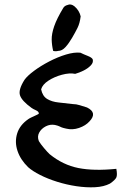

<svg xmlns="http://www.w3.org/2000/svg" viewBox="-20 -770 544 845"><path d="M214 -546Q208 -571 207.5 -596Q207 -621 218.5 -654.5Q230 -688 259 -736Q265 -745 277 -748Q292 -755 308 -742Q329 -724 335 -698Q333 -682 329.5 -669.5Q326 -657 321 -647Q311 -627 297 -603Q283 -579 268 -562.5Q253 -546 236 -546Q225 -543 214 -546ZM464 38Q437 52 398.5 54Q360 56 316.5 49.5Q273 43 231.5 30Q190 17 156.5 0Q123 -17 104 -34Q70 -67 57 -106Q44 -145 55.5 -182.5Q67 -220 105 -246Q109 -249 119.5 -254Q130 -259 140 -263.5Q150 -268 151 -270Q151 -279 138.5 -284.5Q126 -290 119 -295Q76 -326 68 -350.5Q60 -375 88 -419Q100 -436 129.5 -458Q159 -480 196.5 -499.5Q234 -519 270.5 -530Q307 -541 334 -538Q348 -531 366 -524Q384 -517 388 -509Q392 -495 379.5 -482Q367 -469 348 -459.5Q329 -450 311 -445Q286 -450 252.5 -441Q219 -432 193 -415Q167 -398 161 -377Q167 -347 187.5 -334.5Q208 -322 238 -319Q268 -316 300 -312Q315 -312 331 -307Q347 -302 363 -297Q410 -274 374 -236Q357 -217 328 -207Q299 -197 271 -204Q257 -207 251 -209.5Q245 -212 240 -214.5Q235 -217 222 -220Q201 -224 181.5 -214Q162 -204 152.5 -186.5Q143 -169 151 -149Q158 -137 174 -118Q190 -99 199 -91Q257 -44 325 -30.5Q393 -17 492 -27Q497 0 492 11Q487 22 464 38Z"/></svg>

Font: Mansalva
Style: Regular
Weight: 400
Designer: Carolina Short
Foundry: Carolina Short
Version: Version 2.112; ttfautohint (v1.8.4.7-5d5b)